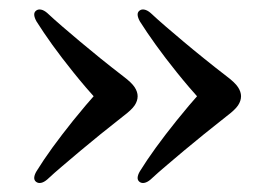

<svg xmlns="http://www.w3.org/2000/svg" viewBox="-20 -446 593 415"><path d="M501 -238Q501 -228 494.5 -218.2Q488 -208.5 470 -195Q444 -174.5 420.8 -155.8Q397.5 -137 377 -119.8Q356.5 -102.5 338.5 -87.2Q320.5 -72 305.5 -58Q298.5 -52 292.2 -50.8Q286 -49.5 281.5 -53Q277 -56.5 277.5 -62.5Q278 -68.5 282.5 -76Q297 -99.5 316.8 -126.8Q336.5 -154 361.8 -185.5Q387 -217 419 -253V-223Q387.5 -258 362 -289.8Q336.5 -321.5 316.8 -349Q297 -376.5 282.5 -399.5Q278 -407.5 277.5 -413.5Q277 -419.5 281.5 -423Q286 -426.5 292.2 -425.2Q298.5 -424 305.5 -418Q320.5 -404 338.5 -388.5Q356.5 -373 377 -355.8Q397.5 -338.5 420.8 -319.8Q444 -301 470 -281Q488 -267.5 494.5 -257.5Q501 -247.5 501 -238ZM277.5 -238Q277.5 -228 271 -218.2Q264.5 -208.5 246.5 -195Q220.5 -174.5 197.2 -155.8Q174 -137 153.5 -119.8Q133 -102.5 115 -87.2Q97 -72 82 -58Q75 -52 68.8 -50.8Q62.5 -49.5 58 -53Q53.5 -56.5 54 -62.5Q54.5 -68.5 59 -76Q73.5 -99.5 93.2 -126.8Q113 -154 138.2 -185.5Q163.5 -217 195.5 -253V-223Q164 -258 138.5 -289.8Q113 -321.5 93.2 -349Q73.5 -376.5 59 -399.5Q54.5 -407.5 54 -413.5Q53.5 -419.5 58 -423Q62.5 -426.5 68.8 -425.2Q75 -424 82 -418Q97 -404 115 -388.5Q133 -373 153.5 -355.8Q174 -338.5 197.2 -319.8Q220.5 -301 246.5 -281Q264.5 -267.5 271 -257.5Q277.5 -247.5 277.5 -238Z"/></svg>

Font: Fraunces 16pt
Style: Regular
Weight: 400
Version: Version 1.000;[b76b70a41]